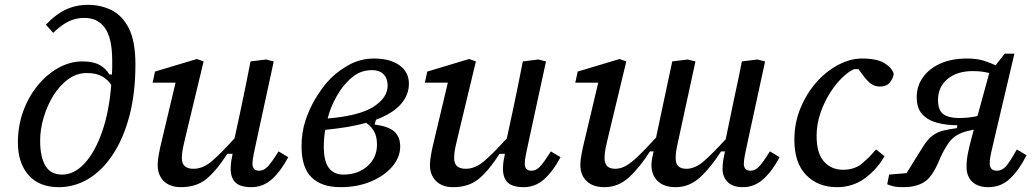

<svg xmlns="http://www.w3.org/2000/svg" viewBox="-20 -762 4269 794"><path d="M146 -180Q146 -114 167.5 -77Q189 -40 237 -40Q286 -40 328.5 -85Q371 -130 401 -213.5Q431 -297 440 -411Q426 -433 401.5 -446.5Q377 -460 339 -460Q297 -460 261.5 -434Q226 -408 200.5 -366.5Q175 -325 160.5 -276Q146 -227 146 -180ZM223 12Q142 12 98 -38Q54 -88 54 -172Q54 -240 75.5 -300.5Q97 -361 135 -407.5Q173 -454 221 -481Q269 -508 321 -508Q366 -508 392.5 -493Q419 -478 432 -454H443Q444 -468 444 -482.5Q444 -497 444 -512Q444 -603 414.5 -645.5Q385 -688 328 -688Q292 -688 261 -672Q230 -656 200 -626L170 -660Q208 -701 250.5 -721.5Q293 -742 344 -742Q396 -742 440.5 -720.5Q485 -699 512.5 -645.5Q540 -592 540 -496Q540 -376 515 -282Q490 -188 446 -122Q402 -56 345 -22Q288 12 223 12Z M728 12Q683 12 657.5 -13Q632 -38 632 -80Q632 -98 637 -125Q642 -152 648 -176L706 -420H611L621 -466L794 -518L822 -508L748 -200Q742 -176 737 -152.5Q732 -129 732 -108Q732 -64 780 -64Q819 -64 855.5 -95Q892 -126 950 -190L975 -306Q986 -356 996 -407Q1006 -458 1016 -508L1080 -516L1112 -508L1040 -176Q1034 -149 1029 -124Q1024 -99 1024 -84Q1024 -72 1030.5 -64Q1037 -56 1052 -56Q1070 -56 1086 -72Q1102 -88 1132 -136L1172 -112Q1142 -55 1105 -21.5Q1068 12 1020 12Q974 12 954 -7Q934 -26 934 -64Q934 -81 936.5 -97Q939 -113 942 -126H920Q878 -60 836 -24Q794 12 728 12Z M1387 -388Q1372 -366 1358 -336.5Q1344 -307 1335 -272Q1466 -283 1524.5 -320.5Q1583 -358 1583 -408Q1583 -438 1566 -455Q1549 -472 1519 -472Q1477 -472 1445.5 -449.5Q1414 -427 1387 -388ZM1388 12Q1310 12 1268.5 -28.5Q1227 -69 1227 -156Q1227 -216 1244 -266Q1261 -316 1285 -355Q1309 -394 1331 -420Q1364 -459 1415.5 -489.5Q1467 -520 1527 -520Q1593 -520 1632 -492Q1671 -464 1671 -416Q1671 -369 1637.5 -331Q1604 -293 1535 -267L1529 -247Q1585 -240 1610 -218.5Q1635 -197 1635 -156Q1635 -112 1602.5 -73.5Q1570 -35 1514 -11.5Q1458 12 1388 12ZM1319 -156Q1319 -96 1339.5 -68Q1360 -40 1400 -40Q1460 -40 1499.5 -75Q1539 -110 1539 -164Q1539 -197 1527 -218.5Q1515 -240 1494 -254Q1459 -244 1417 -237Q1375 -230 1325 -225Q1319 -192 1319 -156Z M1854 12Q1809 12 1783.5 -13Q1758 -38 1758 -80Q1758 -98 1763 -125Q1768 -152 1774 -176L1832 -420H1737L1747 -466L1920 -518L1948 -508L1874 -200Q1868 -176 1863 -152.5Q1858 -129 1858 -108Q1858 -64 1906 -64Q1945 -64 1981.5 -95Q2018 -126 2076 -190L2101 -306Q2112 -356 2122 -407Q2132 -458 2142 -508L2206 -516L2238 -508L2166 -176Q2160 -149 2155 -124Q2150 -99 2150 -84Q2150 -72 2156.5 -64Q2163 -56 2178 -56Q2196 -56 2212 -72Q2228 -88 2258 -136L2298 -112Q2268 -55 2231 -21.5Q2194 12 2146 12Q2100 12 2080 -7Q2060 -26 2060 -64Q2060 -81 2062.5 -97Q2065 -113 2068 -126H2046Q2004 -60 1962 -24Q1920 12 1854 12Z M2480 12Q2432 12 2406 -13Q2380 -38 2380 -80Q2380 -98 2385 -125Q2390 -152 2396 -176L2454 -420H2359L2369 -466L2542 -518L2570 -508L2496 -200Q2490 -176 2485 -152.5Q2480 -129 2480 -108Q2480 -64 2524 -64Q2547 -64 2569 -76.5Q2591 -89 2620.5 -117.5Q2650 -146 2693 -193L2730 -367L2760 -508L2824 -516L2856 -508L2790 -204Q2784 -177 2779 -153Q2774 -129 2774 -108Q2774 -64 2818 -64Q2854 -64 2889.5 -94.5Q2925 -125 2981 -186L3017 -359Q3025 -397 3033 -434Q3041 -471 3048 -508L3112 -516L3144 -508L3072 -176Q3066 -149 3061 -124Q3056 -99 3056 -84Q3056 -72 3062.5 -64Q3069 -56 3084 -56Q3102 -56 3118 -72Q3134 -88 3164 -136L3204 -112Q3174 -55 3137 -21.5Q3100 12 3052 12Q3010 12 2989 -9.5Q2968 -31 2968 -64Q2968 -84 2971.5 -103.5Q2975 -123 2978 -136H2962Q2920 -70 2875.5 -29Q2831 12 2774 12Q2726 12 2700 -13Q2674 -38 2674 -80Q2674 -91 2676.5 -105.5Q2679 -120 2683 -136H2668Q2626 -70 2581.5 -29Q2537 12 2480 12Z M3441 12Q3363 12 3314 -38Q3265 -88 3265 -184Q3265 -253 3290 -314Q3315 -375 3355.5 -421Q3396 -467 3446 -493.5Q3496 -520 3545 -520Q3608 -520 3639 -500Q3670 -480 3676 -456Q3673 -437 3659.5 -420.5Q3646 -404 3619 -404Q3598 -404 3581.5 -416Q3565 -428 3548 -452L3530 -476H3512Q3490 -467 3463 -441Q3436 -415 3412 -377Q3388 -339 3372.5 -293.5Q3357 -248 3357 -200Q3357 -128 3387.5 -94Q3418 -60 3466 -60Q3514 -60 3544.5 -85.5Q3575 -111 3603 -144L3638 -116Q3607 -62 3557 -25Q3507 12 3441 12Z M3859 -348Q3859 -306 3881 -290Q3903 -274 3945 -274Q3987 -274 4022 -282L4025 -292Q4036 -334 4048 -376Q4060 -418 4071 -460Q4059 -463 4043 -465.5Q4027 -468 4003 -468Q3937 -468 3898 -435Q3859 -402 3859 -348ZM3649 0 3657 -40 3729 -46Q3745 -72 3763 -101Q3781 -130 3800 -160Q3818 -188 3837.5 -202Q3857 -216 3881 -222Q3905 -228 3937 -232L3939 -244Q3895 -244 3856.5 -254Q3818 -264 3794.5 -289Q3771 -314 3771 -360Q3771 -406 3796.5 -442Q3822 -478 3868.5 -499Q3915 -520 3979 -520Q4021 -520 4050 -510.5Q4079 -501 4097 -492L4135 -540H4175L4093 -192Q4084 -153 4078.5 -129.5Q4073 -106 4073 -86Q4073 -56 4103 -56Q4123 -56 4139 -73Q4155 -90 4185 -144L4225 -120Q4195 -60 4157.5 -24Q4120 12 4067 12Q4024 12 4000.5 -10.5Q3977 -33 3977 -72Q3977 -99 3982.5 -127Q3988 -155 3997 -188L4007 -226L3981 -220Q3954 -214 3932.5 -200Q3911 -186 3893 -156Q3875 -126 3863 -96.5Q3851 -67 3833 -40Q3815 -13 3785.5 -0.5Q3756 12 3717 12Q3687 12 3671 7.5Q3655 3 3649 0Z"/></svg>

Font: Source Serif 4 Caption
Style: Italic
Weight: 400
Italic angle: -12°
Designer: Frank Grießhammer
Foundry: Adobe Systems Incorporated
Version: Version 4.004;hotconv 1.0.117;makeotfexe 2.5.65602